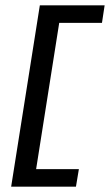

<svg xmlns="http://www.w3.org/2000/svg" viewBox="-20 -641 414 723"><path d="M22 62H266L277 -4H116L203 -555H364L374 -621H130Z"/></svg>

Font: Charger Sport
Style: DfBdObl
Weight: 400
Designer: Jasper
Foundry: Cannot Into Space Fonts
Version: Version 1.1